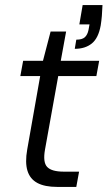

<svg xmlns="http://www.w3.org/2000/svg" viewBox="-20 -735 423 755"><path d="M205 0Q156 0 127 -15.5Q98 -31 88 -63.5Q78 -96 87 -147L138 -436H60L71 -496H149L179 -611H240L219 -496H370L359 -436H209L157 -147Q148 -97 165.5 -78.5Q183 -60 231 -60H291L280 0ZM274 -543 280 -579Q303 -579 313.5 -588.5Q324 -598 328 -617L332 -639H292L305 -715H383Q382 -690 380.5 -672Q379 -654 376 -635Q367 -585 341 -564Q315 -543 274 -543Z"/></svg>

Font: DM Sans 28pt Light
Style: Italic
Weight: 300
Italic angle: -10°
Version: Version 4.004;gftools[0.9.30]